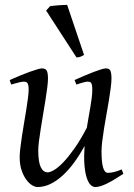

<svg xmlns="http://www.w3.org/2000/svg" viewBox="-20 -732 539 772"><path d="M476.1 -33.2Q436.5 -6.8 408.9 6.6Q381.3 20 362.8 20Q353.5 20 344.5 11.5Q335.4 2.9 328.9 -16.6Q322.3 -36.1 319.6 -67.6Q316.9 -99.1 320.3 -145Q300.3 -108.9 278.1 -78.6Q255.9 -48.3 231.9 -26.4Q208 -4.4 182.6 7.8Q157.2 20 130.9 20Q121.1 20 108.6 12.5Q96.2 4.9 85.2 -10.3Q74.2 -25.4 66.7 -47.9Q59.1 -70.3 59.1 -100.1Q59.1 -114.7 61.8 -137.2Q64.5 -159.7 68.4 -185.5Q72.3 -211.4 77.1 -239.3Q82 -267.1 85.9 -292.5Q89.8 -317.9 92.5 -338.4Q95.2 -358.9 95.2 -371.1Q95.2 -382.3 93.8 -388.9Q92.3 -395.5 89.6 -398.7Q86.9 -401.9 83.3 -402.8Q79.6 -403.8 75.2 -403.8Q70.8 -403.8 62.5 -402.1Q54.2 -400.4 45.9 -397.9Q36.1 -395.5 24.9 -392.1L19 -410.2Q39.6 -419.4 60.3 -428Q81.1 -436.5 98.6 -442.9Q116.2 -449.2 129.6 -453.1Q143.1 -457 148.9 -457Q163.1 -457 168 -447.8Q172.9 -438.5 172.9 -416Q172.9 -401.9 169.9 -378.9Q167 -356 162.6 -328.6Q158.2 -301.3 153.3 -272Q148.4 -242.7 144 -215.3Q139.6 -188 136.7 -165Q133.8 -142.1 133.8 -127.9Q133.8 -81.1 143.8 -60.1Q153.8 -39.1 171.9 -39.1Q181.6 -39.1 197.8 -48.6Q213.9 -58.1 234.4 -79.3Q254.9 -100.6 279.1 -134.8Q303.2 -168.9 329.1 -218.3Q332.5 -239.3 336.2 -260.5Q339.8 -281.7 343.3 -301.5Q346.7 -321.3 348.9 -339.1Q351.1 -356.9 351.1 -371.1Q351.1 -382.3 349.9 -388.9Q348.6 -395.5 346.2 -398.7Q343.8 -401.9 340.6 -402.8Q337.4 -403.8 333 -403.8Q328.6 -403.8 321 -402.1Q313.5 -400.4 305.7 -397.9Q296.9 -395.5 287.1 -392.1L279.8 -410.2Q300.3 -419.4 320.3 -428Q340.3 -436.5 357.2 -442.9Q374 -449.2 386.7 -453.1Q399.4 -457 405.8 -457Q419.4 -457 423.8 -447.8Q428.2 -438.5 428.2 -416Q428.2 -401.9 425.3 -379.2Q422.4 -356.4 418 -329.3Q413.6 -302.2 408.2 -272.7Q402.8 -243.2 398.4 -215.6Q394 -188 391.1 -164.1Q388.2 -140.1 388.2 -124Q388.2 -79.6 394.5 -58.3Q400.9 -37.1 413.1 -37.1Q425.8 -37.1 438.7 -40.3Q451.7 -43.5 469.2 -50.8ZM317.9 -511.2Q308.1 -505.4 302.2 -503.4Q296.4 -501.5 287.6 -501L165.5 -689.5L181.2 -707Q187 -708 196 -709Q205.1 -710 215.1 -710.7Q225.1 -711.4 234.4 -711.9Q243.7 -712.4 250 -712.4Z"/></svg>

Font: Gentium Plus APac
Style: Italic
Weight: 400
Italic angle: -8°
Designer: J. Victor Gaultney, Annie Olsen, Iska Routamaa, Becca Hirsbrunner
Foundry: SIL International
Version: Version 5.000